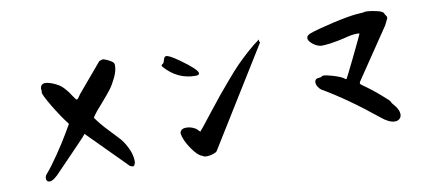

<svg xmlns="http://www.w3.org/2000/svg" viewBox="-72 -1090 3145 1383"><g transform="rotate(-10 1500.0 -399.0)"><path d="M174 -29Q174 -48 188 -62Q222 -100 279 -183.5Q336 -267 370 -326L406 -388Q360 -446 302 -542Q252 -627 252 -644Q252 -648 254 -650Q254 -651 252 -674Q256 -707 288 -707Q314 -707 356 -688L372 -680Q398 -667 423 -639.5Q448 -612 466 -582Q486 -550 493 -550Q500 -550 524 -587L700 -795Q712 -800 724 -803Q736 -803 761 -791Q786 -779 794 -771Q806 -762 806 -746Q806 -706 783 -658Q760 -610 738 -581Q716 -552 673 -502.5Q630 -453 622 -444Q618 -439 606 -423L590 -400L610 -373Q634 -338 744 -224Q776 -191 801 -139.5Q826 -88 826 -41Q826 -30 821 -18Q816 -6 808 -6Q800 -6 786 -13L504 -297Q496 -285 442 -229Q316 -97 280 -61Q228 -3 198 -3Q186 -3 180 -10.5Q174 -18 174 -29Z M1136 -686Q1136 -690 1148 -697Q1155 -702 1160 -722.5Q1165 -743 1176 -746H1178Q1180 -747 1181 -747Q1188 -747 1210 -737Q1235 -724 1274 -696Q1392 -612 1392 -584Q1392 -570 1365 -570Q1234 -570 1143 -673Q1136 -681 1136 -686ZM1186 -179Q1189 -214 1233 -214Q1256 -214 1279 -205Q1302 -196 1311 -185L1328 -168L1355 -200Q1370 -219 1429 -294Q1488 -369 1513 -399.5Q1538 -430 1592 -493.5Q1646 -557 1681.5 -593.5Q1717 -630 1766 -674Q1815 -718 1859 -749Q1859 -746 1858.5 -742.5Q1858 -739 1858 -737Q1858 -735 1859.5 -732.5Q1861 -730 1864 -727L1420 -10Q1415 -1 1390.5 7Q1366 15 1344 15Q1323 15 1315 7Q1279 -3 1236 -67Q1193 -131 1186 -179Z M2204 -697Q2204 -717 2234 -728Q2284 -746 2408 -775Q2524 -801 2582 -806Q2640 -809 2642 -812Q2644 -813 2650 -813Q2684 -813 2730 -802.5Q2776 -792 2780 -777Q2784 -768 2792 -757Q2798 -750 2796 -738Q2792 -728 2772 -690L2524 -323Q2520 -313 2520 -311Q2520 -306 2532 -297Q2596 -253 2658 -199Q2718 -148 2718 -140Q2718 -134 2748 -99Q2770 -68 2770 -42Q2770 -22 2757 -9.5Q2744 3 2722 3Q2680 3 2626 -42Q2414 -214 2238 -316Q2228 -323 2217 -339.5Q2206 -356 2206 -372Q2206 -402 2240 -402Q2254 -402 2260 -409Q2264 -412 2272 -412Q2290 -412 2332 -400Q2394 -382 2416 -366Q2426 -355 2432 -360Q2436 -364 2508 -512Q2580 -660 2580 -666Q2580 -667 2562 -667Q2524 -667 2474 -653Q2418 -639 2360 -631Q2320 -626 2302 -626Q2290 -626 2286 -627Q2250 -635 2222 -663Q2204 -681 2204 -697Z"/></g></svg>

Font: NaniFont Regular
Style: Regular
Weight: 400
Designer: Nanigashitei
Version: Version 1.036